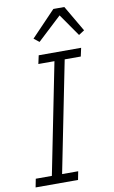

<svg xmlns="http://www.w3.org/2000/svg" viewBox="-101 -982 613 1034"><g transform="rotate(-10 205.5 -465.0)"><path d="M7 0 16 -46H104L225 -652H137L147 -698H379L369 -652H281L160 -46H248L239 0ZM328 -930 411 -788 380 -768 295 -890 164 -768 135 -791 268 -930Z"/></g></svg>

Font: IBM Plex Sans Cond Light
Style: Italic
Weight: 300
Width: 3
Italic angle: -11°
Designer: Mike Abbink, Paul van der Laan, Pieter van Rosmalen
Foundry: Bold Monday
Version: Version 1.3